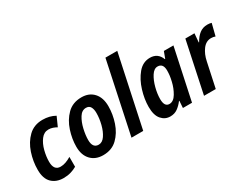

<svg xmlns="http://www.w3.org/2000/svg" viewBox="-79 -1261 2260 1772"><g transform="rotate(-30 1051.0 -375.0)"><path d="M346 -28V-133Q316 -115 288 -105Q260 -95 232 -95Q161 -95 161 -188Q161 -243 176.5 -303.5Q192 -364 224 -406.5Q256 -449 304 -449Q328 -449 349.5 -441.5Q371 -434 390 -423L434 -521Q376 -554 301 -554Q210 -554 150.5 -496.5Q91 -439 62 -352Q33 -265 33 -175Q33 -81 80 -35.5Q127 10 204 10Q246 10 281.5 -0.5Q317 -11 346 -28Z M892 -359Q892 -450 844.5 -502Q797 -554 716 -554Q622 -554 563 -495Q504 -436 476 -350Q448 -264 448 -182Q448 -92 496.5 -41Q545 10 626 10Q718 10 776.5 -46.5Q835 -103 863.5 -188Q892 -273 892 -359ZM574 -181Q574 -232 588.5 -295Q603 -358 631.5 -403.5Q660 -449 704 -449Q737 -449 751 -424.5Q765 -400 765 -360Q765 -302 749.5 -240.5Q734 -179 705.5 -137Q677 -95 638 -95Q574 -95 574 -181Z M1056 0 1218 -760H1092L931 0Z M1338 -176Q1338 -231 1354.5 -294.5Q1371 -358 1400 -403.5Q1429 -449 1467 -449Q1526 -449 1526 -372Q1526 -348 1523 -322Q1520 -296 1512 -262Q1498 -200 1466.5 -147Q1435 -94 1391 -94Q1338 -94 1338 -176ZM1480 -74H1484L1479 0H1576L1692 -544H1590L1564 -474H1560Q1529 -554 1446 -554Q1370 -554 1317.5 -491Q1265 -428 1237.5 -338Q1210 -248 1210 -166Q1210 -77 1247.5 -33.5Q1285 10 1341 10Q1386 10 1419 -13.5Q1452 -37 1480 -74Z M1829 0 1885 -262Q1899 -332 1935.5 -380.5Q1972 -429 2025 -429Q2049 -429 2070 -421L2102 -548Q2082 -554 2058 -554Q2010 -554 1975 -527.5Q1940 -501 1912 -451H1908L1916 -544H1819L1704 0Z"/></g></svg>

Font: Noto Sans UI SemiCondensed
Style: Bold Italic
Weight: 700
Width: 4
Designer: Monotype Design Team
Foundry: Monotype Imaging Inc.
Version: 1.001